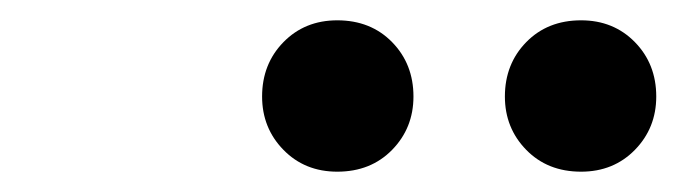

<svg xmlns="http://www.w3.org/2000/svg" viewBox="-20 -820 666 189"><path d="M312 -651Q280 -651 259 -672.5Q238 -694 238 -725Q238 -757 259 -778.5Q280 -800 312 -800Q345 -800 366 -778.5Q387 -757 387 -725Q387 -694 366 -672.5Q345 -651 312 -651ZM552 -651Q519 -651 498 -672.5Q477 -694 477 -725Q477 -757 498 -778.5Q519 -800 552 -800Q584 -800 605 -778.5Q626 -757 626 -725Q626 -694 605 -672.5Q584 -651 552 -651Z"/></svg>

Font: NotoSansHansBold
Style: Bold
Weight: 700
Designer: Ryoko NISHIZUKA  (kana & ideographs); Paul D. Hunt (Latin, Greek & Cyrillic); Wenlong ZHANG  (bopomofo); Sandoll Communi
Foundry: Adobe Systems Incorporated
Version: Version 1.00;December 8, 2021;FontCreator 13.0.0.2675 64-bit